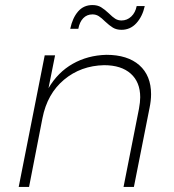

<svg xmlns="http://www.w3.org/2000/svg" viewBox="-20 -740 690 760"><path d="M461 -622Q441 -622 427 -630.5Q413 -639 396 -655Q382 -669 371 -676Q360 -683 346 -683Q324 -683 309.5 -668Q295 -653 290 -626H258Q267 -669 289 -694.5Q311 -720 346 -720Q366 -720 380 -711.5Q394 -703 411 -687Q425 -673 436 -666Q447 -659 461 -659Q483 -659 499.5 -674.5Q516 -690 521 -716H553Q544 -675 520 -648.5Q496 -622 461 -622ZM578 -367Q578 -342 572 -313L510 0H469L530 -309Q535 -336 535 -355Q535 -415 497.5 -448.5Q460 -482 392 -482Q300 -480 233.5 -424.5Q167 -369 148 -272L95 0H54L157 -521H198L172 -391Q209 -454 268 -487.5Q327 -521 401 -523Q485 -523 531.5 -482Q578 -441 578 -367Z"/></svg>

Font: TypoPRO Montserrat
Style: Italic
Weight: 275
Italic angle: -11.3°
Designer: Julieta Ulanovsky
Foundry: Julieta Ulanovsky
Version: Version 6.001